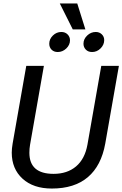

<svg xmlns="http://www.w3.org/2000/svg" viewBox="-20 -1081 708 1111"><path d="M48 -198Q48 -220 53 -250L132 -700H234L154 -244Q150 -221 150 -197Q150 -75 290 -75Q369 -75 420 -118Q471 -161 486 -244L566 -700H668L589 -250Q566 -122 488.5 -56Q411 10 280 10Q173 10 110.5 -47Q48 -104 48 -198ZM326 -1061H427L474 -911H401ZM265 -828Q265 -855 286 -875.5Q307 -896 335 -896Q357 -896 371 -882Q385 -868 385 -848Q385 -821 363.5 -800.5Q342 -780 314 -780Q292 -780 278.5 -793.5Q265 -807 265 -828ZM463 -828Q463 -855 484.5 -875.5Q506 -896 534 -896Q555 -896 569 -882.5Q583 -869 583 -849Q583 -822 562 -801Q541 -780 513 -780Q490 -780 476.5 -794Q463 -808 463 -828Z"/></svg>

Font: Niramit Medium
Style: Italic
Weight: 500
Italic angle: -10°
Designer: Katatrad Aksorn Co.,Ltd.
Foundry: Cadson Demak Co.,Ltd.
Version: Version 1.000; ttfautohint (v1.6)